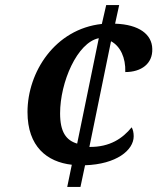

<svg xmlns="http://www.w3.org/2000/svg" viewBox="-20 -734 618 754"><path d="M244 0H296L314 -85C437 -89 505 -144 505 -199C505 -213 502 -226 497 -234C462 -191 412 -156 331 -157L416 -572C452 -553 474 -508 472 -451C535 -451 580 -484 578 -542C577 -599 526 -638 432 -641L448 -714H397L380 -640C196 -620 88 -451 88 -294C88 -158 165 -98 262 -87ZM283 -170C240 -183 216 -215 216 -289C216 -411 283 -567 368 -584Z"/></svg>

Font: Noto Serif Semi
Style: Italic
Weight: 600
Italic angle: -12°
Designer: Monotype Design Team
Foundry: Monotype Imaging Inc.
Version: Version 1.901